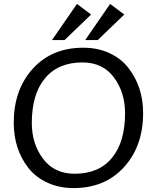

<svg xmlns="http://www.w3.org/2000/svg" viewBox="-20 -946 799 978"><path d="M355 12Q280 12 220.5 -16Q161 -44 124 -91Q50 -187 50 -321Q50 -489 147 -596Q244 -703 404 -703Q479 -703 538.5 -675Q598 -647 634 -600Q709 -504 709 -370Q709 -202 612 -95Q515 12 355 12ZM400 -628Q276 -628 209 -547Q142 -466 142 -320Q142 -213 199.5 -137Q257 -61 360 -61Q484 -61 550.5 -142Q617 -223 617 -369Q617 -476 560 -552Q503 -628 400 -628ZM309 -742H245L372 -926L444 -872ZM478 -742H414L541 -926L613 -872Z"/></svg>

Font: Average Sans
Style: Regular
Weight: 400
Designer: Eduardo Rodriguez Tunni
Foundry: Eduardo Rodriguez Tunni
Version: Version 1.002